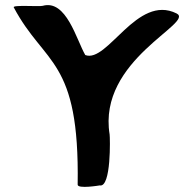

<svg xmlns="http://www.w3.org/2000/svg" viewBox="-20 -731 762 757"><path d="M286.2 -3C285.9 14.9 373.2 0 373.2 0C419.2 10 414 -190 412.2 -201C364.2 -496 750.6 -640.8 676.2 -678C520.2 -756 404 -480.5 316.2 -514C281.2 -574.5 241.5 -734.5 148.2 -708C134.7 -704.2 28.6 -712.5 34.2 -702C156.2 -472 294.2 -502 286.2 -3Z"/></svg>

Font: Rocketfuel
Style: Regular
Weight: 400
Designer: Mew Too
Foundry: Cannot Into Space Fonts.
Version: Version 0.27